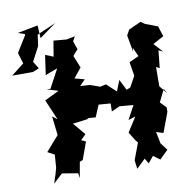

<svg xmlns="http://www.w3.org/2000/svg" viewBox="-96 -902 1006 1019"><g transform="rotate(-10 407.0 -393.0)"><path d="M691 0 737 -45 707 -84 694 -148 732 -136 772 -243V-267L741 -299L774 -366L788 -340L753 -384L754 -488L772 -478L782 -573L806 -561L761 -610L820 -642L802 -698L736 -723L714 -738L648 -708L632 -679L648 -589L650 -609L672 -561L620 -537L632 -462L600 -404L579 -396L550 -454L527 -396L476 -443L444 -436L390 -455L340 -458L370 -489L317 -503L359 -555L332 -621C341 -632 350 -643 360 -653L344 -698L358 -723L312 -714L242 -720L228 -636L185 -653L170 -547L236 -572L182 -471L161 -472L222 -453L144 -415L191 -305L165 -325L177 -220L191 -239L107 -143L144 -123L139 -54L130 -21L114 28L164 -18L249 -4L253 23L268 -62L285 -69L319 -163L295 -174L323 -202L267 -268L346 -278L353 -283L392 -280L419 -344L483 -339L482 -296L527 -316L601 -310L561 -236L600 -248L550 -170L578 -124L590 -110L556 -20L562 27L610 -19L627 9L656 -26ZM98 -781 99 -775 45 -688 63 -629 -6 -575H106L140 -589L116 -628L157 -706L165 -766L267 -810L177 -745L173 -814L63 -793Z"/></g></svg>

Font: Asimov Aggro
Style: It
Weight: 500
Designer: Google
Version: Version 2.000980; 2014